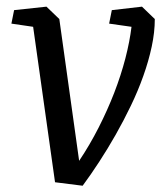

<svg xmlns="http://www.w3.org/2000/svg" viewBox="-20 -561 505 591"><path d="M149.4 0 82 -478.5 15.1 -488.3 23.4 -529.8 123 -540.5 162.6 -502.4 223.6 -65.9Q256.3 -114.7 283.7 -168.5Q311 -222.2 331.8 -275.9Q352.5 -329.6 366 -381.6Q379.4 -433.6 384.8 -478.5L315.9 -488.3L324.2 -529.8L417 -540.5L456.5 -502.4Q456.5 -461.9 447 -417.5Q437.5 -373 421.1 -327.1Q404.8 -281.2 382.8 -235.6Q360.8 -189.9 336.2 -146.5Q311.5 -103 285.4 -63Q259.3 -22.9 234.4 10.7Z"/></svg>

Font: Noticia Text
Style: Italic
Weight: 400
Italic angle: -8°
Designer: JM Sole
Foundry: JM Sole
Version: Version 1.003